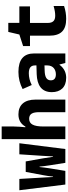

<svg xmlns="http://www.w3.org/2000/svg" viewBox="721 -1521 810 2292"><g transform="rotate(-90 1126.0 -375.0)"><path d="M69 0H232L263 -190C270 -233 274 -270 278 -308H283C287 -270 291 -234 298 -190L328 0H493L562 -549H430L412 -276C409 -237 408 -190 405 -147H400C394 -189 389 -226 382 -265L345 -473H220L181 -265C173 -224 168 -189 164 -147H159C156 -192 155 -237 152 -277L136 -549H1Z M611 0H762V-260C762 -381 791 -432 854 -432C915 -432 933 -388 933 -310V0H1083V-357C1083 -486 1021 -560 907 -560C838 -560 792 -531 761 -477H753C757 -522 762 -570 762 -616V-760H611Z M1343 10C1394 10 1453 -7 1499 -70H1502L1520 0H1634V-373C1634 -497 1561 -560 1414 -560C1337 -560 1271 -542 1209 -510L1257 -401C1303 -425 1353 -436 1397 -436C1458 -436 1491 -415 1491 -363V-345L1386 -342C1256 -337 1172 -285 1172 -161C1172 -57 1231 10 1343 10ZM1384 -113C1341 -113 1313 -131 1313 -173C1313 -223 1352 -245 1430 -247L1491 -249V-215C1491 -145 1441 -113 1384 -113Z M2047 10C2096 10 2149 2 2200 -15V-140C2150 -126 2118 -121 2086 -121C2042 -121 1998 -133 1998 -211V-422H2196V-549H1999V-681H1891L1860 -549L1722 -504V-422H1846V-192C1846 -55 1908 10 2047 10Z"/></g></svg>

Font: Noto Sans Mono SemiCondensed ExtraBold
Style: Regular
Weight: 800
Width: 4
Designer: Monotype Design Team
Foundry: Monotype Imaging Inc.
Version: Version 2.014